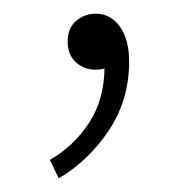

<svg xmlns="http://www.w3.org/2000/svg" viewBox="-20 -95 271 281"><path d="M66 166 53 139Q88 119 110.5 84.5Q133 50 133 2L118 -58L155 -11Q148 0 139 3.5Q130 7 120 7Q103 7 91 -4Q79 -15 79 -34Q79 -54 91.5 -64.5Q104 -75 120 -75Q142 -75 155.5 -56Q169 -37 169 -5Q169 51 139.5 95.5Q110 140 66 166Z"/></svg>

Font: Noto Sans TC Thin
Style: Regular
Weight: 100
Designer: Ryoko NISHIZUKA 西塚涼子 (kana, bopomofo & ideographs); Paul D. Hunt (Latin, Greek & Cyrillic); Sandoll Communications 산돌커뮤니
Foundry: Adobe
Version: Version 2.004-H2;hotconv 1.0.118;makeotfexe 2.5.65603